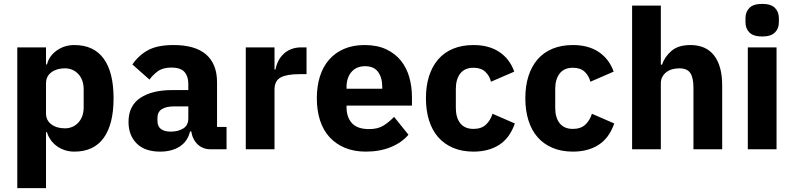

<svg xmlns="http://www.w3.org/2000/svg" viewBox="-20 -769 4089 989"><path d="M69 -525H217V-437H222Q233 -481 272.5 -509Q312 -537 363 -537Q463 -537 514 -467Q565 -397 565 -263Q565 -129 514 -58.5Q463 12 363 12Q337 12 314 4.5Q291 -3 272.5 -16.5Q254 -30 241 -48.5Q228 -67 222 -88H217V200H69ZM314 -108Q356 -108 383.5 -137.5Q411 -167 411 -217V-308Q411 -358 383.5 -387.5Q356 -417 314 -417Q272 -417 244.5 -396.5Q217 -376 217 -340V-185Q217 -149 244.5 -128.5Q272 -108 314 -108Z M1065 0Q1025 0 998.5 -25Q972 -50 965 -92H959Q947 -41 906 -14.5Q865 12 805 12Q726 12 684 -30Q642 -72 642 -141Q642 -224 702.5 -264.5Q763 -305 867 -305H950V-338Q950 -376 930 -398.5Q910 -421 863 -421Q819 -421 793 -402Q767 -383 750 -359L662 -437Q694 -484 742.5 -510.5Q791 -537 874 -537Q986 -537 1042 -488Q1098 -439 1098 -345V-115H1147V0ZM860 -91Q897 -91 923.5 -107Q950 -123 950 -159V-221H878Q791 -221 791 -162V-147Q791 -118 809 -104.5Q827 -91 860 -91Z M1246 0V-525H1394V-411H1399Q1403 -433 1413 -453.5Q1423 -474 1439.5 -490Q1456 -506 1479 -515.5Q1502 -525 1533 -525H1559V-387H1522Q1457 -387 1425.5 -370Q1394 -353 1394 -307V0Z M1864 12Q1804 12 1757 -7.5Q1710 -27 1677.5 -62.5Q1645 -98 1628.5 -149Q1612 -200 1612 -263Q1612 -325 1628 -375.5Q1644 -426 1675.5 -462Q1707 -498 1753 -517.5Q1799 -537 1858 -537Q1923 -537 1969.5 -515Q2016 -493 2045.5 -456Q2075 -419 2088.5 -370.5Q2102 -322 2102 -269V-225H1765V-217Q1765 -165 1793 -134.5Q1821 -104 1881 -104Q1927 -104 1956 -122.5Q1985 -141 2010 -167L2084 -75Q2049 -34 1992.5 -11Q1936 12 1864 12ZM1861 -428Q1816 -428 1790.5 -398.5Q1765 -369 1765 -320V-312H1949V-321Q1949 -369 1927.5 -398.5Q1906 -428 1861 -428Z M2419 12Q2360 12 2314 -7.5Q2268 -27 2237 -62.5Q2206 -98 2190 -149Q2174 -200 2174 -263Q2174 -326 2190 -376.5Q2206 -427 2237 -463Q2268 -499 2314 -518Q2360 -537 2419 -537Q2499 -537 2552.5 -501Q2606 -465 2629 -400L2509 -348Q2502 -378 2480 -399Q2458 -420 2419 -420Q2374 -420 2351 -390.5Q2328 -361 2328 -311V-213Q2328 -163 2351 -134Q2374 -105 2419 -105Q2459 -105 2482.5 -126.5Q2506 -148 2517 -183L2632 -133Q2606 -58 2551.5 -23Q2497 12 2419 12Z M2931 12Q2872 12 2826 -7.5Q2780 -27 2749 -62.5Q2718 -98 2702 -149Q2686 -200 2686 -263Q2686 -326 2702 -376.5Q2718 -427 2749 -463Q2780 -499 2826 -518Q2872 -537 2931 -537Q3011 -537 3064.5 -501Q3118 -465 3141 -400L3021 -348Q3014 -378 2992 -399Q2970 -420 2931 -420Q2886 -420 2863 -390.5Q2840 -361 2840 -311V-213Q2840 -163 2863 -134Q2886 -105 2931 -105Q2971 -105 2994.5 -126.5Q3018 -148 3029 -183L3144 -133Q3118 -58 3063.5 -23Q3009 12 2931 12Z M3236 -740H3384V-436H3390Q3404 -477 3439 -507Q3474 -537 3536 -537Q3617 -537 3658.5 -483Q3700 -429 3700 -329V0H3552V-317Q3552 -368 3536 -392.5Q3520 -417 3479 -417Q3461 -417 3444 -412.5Q3427 -408 3413.5 -398Q3400 -388 3392 -373.5Q3384 -359 3384 -340V0H3236Z M3906 -581Q3861 -581 3840.5 -601.5Q3820 -622 3820 -654V-676Q3820 -708 3840.5 -728.5Q3861 -749 3906 -749Q3951 -749 3971.5 -728.5Q3992 -708 3992 -676V-654Q3992 -622 3971.5 -601.5Q3951 -581 3906 -581ZM3832 -525H3980V0H3832Z"/></svg>

Font: IBM Plex Thai
Style: Bold
Weight: 700
Designer: Mike Abbink, Paul van der Laan, Pieter van Rosmalen, Ben Mitchell, Mark Frömberg
Foundry: Bold Monday
Version: Version 1.0